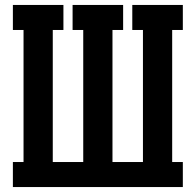

<svg xmlns="http://www.w3.org/2000/svg" viewBox="-20 -755 790 775"><path d="M32 0V-101H75V-634H32V-735H236V-634H193V-101H316V-634H273V-735H477V-634H434V-101H557V-634H514V-735H718V-634H675V-101H718V0Z"/></svg>

Font: Iosevka Etoile
Style: Bold
Weight: 700
Designer: Belleve Invis
Foundry: Belleve Invis
Version: Version 28.1.0; ttfautohint (v1.8.4)